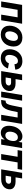

<svg xmlns="http://www.w3.org/2000/svg" viewBox="2168 -2758 601 4976"><g transform="rotate(90 2468.0 -269.5)"><path d="M594.2 -542.5 504.4 0H358.4L428.7 -425.8H233.4L162.6 0H16.6L106.4 -542.5Z M877 10.7Q803.7 10.7 752 -17.3Q700.2 -45.4 672.6 -96.7Q645 -147.9 645 -216.3Q645 -282.2 666.3 -342Q687.5 -401.9 727.3 -448.7Q767.1 -495.6 824.2 -522.7Q881.3 -549.8 954.1 -549.8Q1027.3 -549.8 1079.1 -521.7Q1130.9 -493.7 1158.2 -442.6Q1185.5 -391.6 1185.5 -322.3Q1185.5 -256.8 1164.8 -197Q1144 -137.2 1104 -90.3Q1064 -43.5 1006.8 -16.4Q949.7 10.7 877 10.7ZM882.3 -104.5Q922.9 -104.5 952.4 -126Q981.9 -147.5 1001.2 -181.4Q1020.5 -215.3 1029.8 -253.9Q1039.1 -292.5 1039.1 -326.2Q1039.1 -359.4 1028.8 -383.5Q1018.6 -407.7 998.5 -421.1Q978.5 -434.6 948.2 -434.6Q907.7 -434.6 878.2 -413.3Q848.6 -392.1 829.6 -358.4Q810.5 -324.7 801.3 -286.4Q792 -248 792 -213.4Q792 -164.6 814.7 -134.5Q837.4 -104.5 882.3 -104.5Z M1486.3 10.7Q1414.1 10.7 1362.3 -17.6Q1310.5 -45.9 1283 -97.4Q1255.4 -148.9 1255.4 -217.8Q1255.4 -280.8 1275.4 -340.1Q1295.4 -399.4 1334.5 -446.8Q1373.5 -494.1 1430.9 -522Q1488.3 -549.8 1563 -549.8Q1612.3 -549.8 1652.6 -536.9Q1692.9 -523.9 1721.9 -499.8Q1751 -475.6 1766.8 -441.4Q1782.7 -407.2 1783.2 -364.7L1643.6 -344.2Q1642.6 -365.2 1637.5 -381.8Q1632.3 -398.4 1622.6 -410.2Q1612.8 -421.9 1597.7 -428.2Q1582.5 -434.6 1561.5 -434.6Q1521 -434.6 1490.7 -414.1Q1460.4 -393.6 1440.9 -360.1Q1421.4 -326.7 1411.9 -288.1Q1402.3 -249.5 1402.3 -213.4Q1402.3 -180.7 1411.6 -156Q1420.9 -131.3 1440.7 -117.9Q1460.4 -104.5 1491.2 -104.5Q1512.7 -104.5 1532.7 -111.3Q1552.7 -118.2 1569.6 -130.6Q1586.4 -143.1 1599.4 -160.9Q1612.3 -178.7 1620.1 -200.2L1753.4 -175.8Q1738.8 -132.8 1713.9 -98.4Q1689 -64 1654.5 -39.6Q1620.1 -15.1 1577.6 -2.2Q1535.2 10.7 1486.3 10.7Z M1978.5 -373H2140.6Q2211.9 -373 2259 -349.6Q2306.2 -326.2 2326.2 -284.2Q2346.2 -242.2 2336.9 -186Q2328.1 -130.9 2293.7 -88.9Q2259.3 -46.9 2204.8 -23.4Q2150.4 0 2079.1 0H1821.8L1911.6 -542.5H2057.6L1986.8 -116.2H2097.2Q2136.7 -116.2 2163.1 -135Q2189.5 -153.8 2194.3 -185.1Q2199.7 -217.8 2180.2 -237.3Q2160.6 -256.8 2121.1 -256.8H1959ZM2352.5 0 2442.4 -542.5H2588.4L2498.5 0Z M2569.8 0 2588.9 -116.7H2606.9Q2627 -116.7 2642.3 -125.5Q2657.7 -134.3 2670.4 -154.1Q2683.1 -173.8 2693.8 -208Q2704.6 -242.2 2714.8 -292.5L2765.6 -542.5H3190.9L3101.6 0H2955.1L3025.4 -426.3H2885.7L2852.5 -268.1Q2832 -170.4 2799.3 -111.6Q2766.6 -52.7 2721.7 -26.4Q2676.8 0 2619.1 0Z M3421.9 9.3Q3358.9 9.3 3313.7 -23.4Q3268.6 -56.2 3249.8 -118.7Q3231 -181.2 3245.6 -270.5Q3261.2 -362.8 3301.5 -424.8Q3341.8 -486.8 3397.5 -518.3Q3453.1 -549.8 3514.2 -549.8Q3559.1 -549.8 3587.2 -535.2Q3615.2 -520.5 3630.9 -498Q3646.5 -475.6 3653.3 -453.1H3658.2L3672.4 -542.5H3817.9L3728 0H3584.5L3598.6 -86.4H3592.3Q3577.6 -63 3554.2 -41.3Q3530.8 -19.5 3498 -5.1Q3465.3 9.3 3421.9 9.3ZM3485.8 -107.9Q3523.4 -107.9 3553 -128.4Q3582.5 -148.9 3602.5 -185.5Q3622.6 -222.2 3630.4 -271Q3638.7 -320.3 3630.9 -356.4Q3623 -392.6 3600.1 -412.6Q3577.1 -432.6 3539.6 -432.6Q3501.5 -432.6 3471.9 -412.1Q3442.4 -391.6 3422.9 -355.2Q3403.3 -318.8 3395.5 -271Q3387.7 -223.1 3395 -186.3Q3402.3 -149.4 3425.3 -128.7Q3448.2 -107.9 3485.8 -107.9Z M3971.7 0 4042.5 -425.8H3870.1L3889.2 -542.5H4379.4L4360.4 -425.8H4188.5L4117.7 0Z M4524.9 -373H4687Q4758.3 -373 4805.4 -349.6Q4852.5 -326.2 4872.6 -284.2Q4892.6 -242.2 4883.3 -186Q4874.5 -130.9 4840.1 -88.9Q4805.7 -46.9 4751.2 -23.4Q4696.8 0 4625.5 0H4368.2L4458 -542.5H4604L4533.2 -116.2H4643.6Q4683.1 -116.2 4709.5 -135Q4735.8 -153.8 4740.7 -185.1Q4746.1 -217.8 4726.6 -237.3Q4707 -256.8 4667.5 -256.8H4505.4Z"/></g></svg>

Font: Inter 16pt
Style: Bold Italic
Weight: 700
Italic angle: -9.3988°
Version: Version 4.001;git-66647c0bb